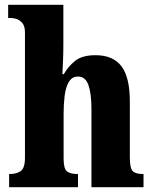

<svg xmlns="http://www.w3.org/2000/svg" viewBox="-20 -780 640 800"><path d="M18 0V-55H22Q48 -55 66 -67Q84 -79 84 -123V-645Q84 -671 73 -684Q62 -697 48.5 -701Q35 -705 27 -705H14V-760H244V-595Q244 -559 242.5 -524.5Q241 -490 240 -471H246Q263 -502 292.5 -526Q322 -550 378 -550Q451 -550 486 -504Q521 -458 521 -357V-125Q521 -79 533 -67Q545 -55 575 -55H578V0H361V-326Q361 -390 348.5 -425.5Q336 -461 305 -461Q280 -461 267 -439Q254 -417 249.5 -382Q245 -347 245 -307V-120Q245 -78 258.5 -66.5Q272 -55 302 -55H305V0Z"/></svg>

Font: Noto Serif Armenian Condensed ExtraBold
Style: Regular
Weight: 800
Width: 3
Designer: Monotype Design Team
Foundry: Monotype Imaging Inc.
Version: Version 2.008; ttfautohint (v1.8.4.7-5d5b)